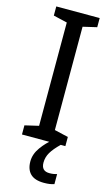

<svg xmlns="http://www.w3.org/2000/svg" viewBox="-140 -764 598 1034"><g transform="rotate(15 159.0 -246.5)"><path d="M280 0H38V-51L115 -69V-645L38 -663V-714H280V-663L203 -645V-69L280 -51ZM189 116Q189 163 234 163Q249 163 259 161Q269 159 276 157V213Q264 217 250.5 219Q237 221 219 221Q168 221 143.5 197Q119 173 119 128Q119 87 146.5 49Q174 11 207 -14L254 0Q220 33 204.5 59.5Q189 86 189 116Z"/></g></svg>

Font: Noto Sans Gurmukhi SemiCondensed
Style: Regular
Weight: 400
Width: 4
Designer: Jelle Bosma - Monotype Design Team
Foundry: Monotype Imaging Inc.
Version: Version 2.004; ttfautohint (v1.8.4.7-5d5b)